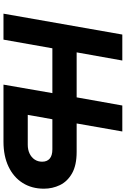

<svg xmlns="http://www.w3.org/2000/svg" viewBox="175 -916 740 1131"><g transform="rotate(90 545.5 -350.0)"><path d="M60 0 183 -700H336L288 -431H553L601 -700H754L631 0H478L528 -288H264L213 0ZM478 0 601 -700H754L706 -431H874Q953 -431 1000.8 -403.8Q1048.5 -376.5 1069.8 -332.5Q1091 -288.5 1091 -238Q1091 -166.5 1057.2 -113Q1023.5 -59.5 961.2 -29.8Q899 0 814 0ZM656 -143H832Q861.5 -143 884 -153.8Q906.5 -164.5 919.2 -183.5Q932 -202.5 932 -228Q932 -256.5 914 -272.2Q896 -288 859 -288H682Z"/></g></svg>

Font: Overpass Black
Style: Italic
Weight: 900
Italic angle: -10°
Designer: Delve Withrington, Dave Bailey, Thomas Jockin
Foundry: Delve Fonts LLC
Version: Version 4.000